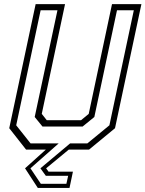

<svg xmlns="http://www.w3.org/2000/svg" viewBox="-20 -720 700 924"><path d="M162 184.5 100.5 90 200.5 0H105.5L24.5 -103L151.5 -700H293L181 -172L205 -141.5H370L407 -172L519 -700H660.5L533.5 -103L408.5 0H311L202 90L213.5 106H331L314.5 184.5ZM176.5 164.5H299.5L308 126H200.5L174.5 90L317.5 -30H400.5L506.5 -117L624 -670.5H543L434 -157L377.5 -111H184.5L147 -157L256.5 -670.5H175.5L58 -117L127 -30H262.5L126.5 90Z"/></svg>

Font: Tourney Thin Light
Style: Italic
Weight: 300
Italic angle: -12°
Version: Version 1.015